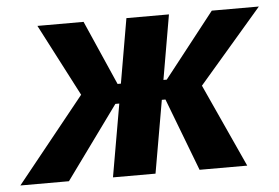

<svg xmlns="http://www.w3.org/2000/svg" viewBox="-85 -577 921 634"><g transform="rotate(-5 376.0 -260.0)"><path d="M-42 0H119L294 -241H307L265 0H406L448 -241H460L552 0H710L584 -276L794 -520H638L470 -306H459L496 -520H355L318 -306H307L213 -520H60L184 -281Z"/></g></svg>

Font: Fixel Display
Style: Bold Italic
Weight: 700
Italic angle: -10°
Designer: AlfaBravo + MacPaw
Foundry: Kyrylo Tkachov, Marchela Mozhyna, Serhii Makarenko, Maria Weinstein, Zakhar Kryvoshyya
Version: Version 1.210;Glyphs 3.2 (3217)